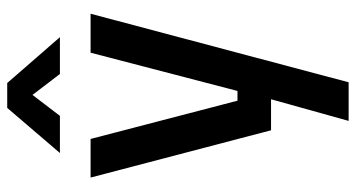

<svg xmlns="http://www.w3.org/2000/svg" viewBox="-247 -524 986 532"><g transform="rotate(-90 246.0 -258.0)"><path d="M20 -500H127L233 -93H260L366 -500H474L284 215H177L237 0H151ZM88 -585 213 -731H282L409 -585H307L249 -661L191 -585Z"/></g></svg>

Font: TitilliumWeb-SemiBold
Style: SemiBold
Weight: 600
Version: Version 1.001;PS 57.000;hotconv 1.0.70;makeotf.lib2.5.55311